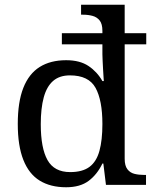

<svg xmlns="http://www.w3.org/2000/svg" viewBox="-20 -780 654 810"><path d="M259 10Q193 10 147.5 -18Q102 -46 78.5 -105.5Q55 -165 55 -257Q55 -350 78.5 -409.5Q102 -469 147.5 -497.5Q193 -526 259 -526Q317 -526 353.5 -501.5Q390 -477 412 -438H418L417 -452Q416 -465 415 -484.5Q414 -504 413 -522.5Q412 -541 412 -551V-593H241V-640H412V-650Q412 -679 400.5 -693.5Q389 -708 370.5 -713Q352 -718 330 -718H322V-760H506V-640H597V-593H506V-110Q506 -81 517.5 -66Q529 -51 547.5 -46.5Q566 -42 588 -42H596V0H427L416 -90H412Q390 -44 354 -17Q318 10 259 10ZM276 -54Q328 -54 357.5 -76Q387 -98 399.5 -143.5Q412 -189 412 -257Q412 -357 383 -409.5Q354 -462 275 -462Q231 -462 204 -438.5Q177 -415 164.5 -369Q152 -323 152 -256Q152 -155 180.5 -104.5Q209 -54 276 -54Z"/></svg>

Font: Noto Serif Georgian
Style: Regular
Weight: 400
Designer: Monotype Design Team, Akaki Razmadze
Foundry: Google LLC
Version: Version 2.002